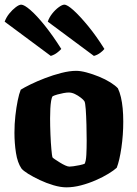

<svg xmlns="http://www.w3.org/2000/svg" viewBox="-24 -804 587 824"><path d="M261 0Q236 0 205.5 -9Q175 -18 146.5 -31.5Q118 -45 97 -58Q76 -71 68 -81Q51 -106 44.5 -148Q38 -190 38 -234Q38 -272 42 -307.5Q46 -343 52 -372.5Q58 -402 65 -419Q79 -428 106.5 -441.5Q134 -455 169 -468.5Q204 -482 239.5 -491Q275 -500 303 -500Q322 -500 348 -493Q374 -486 401 -475Q428 -464 449.5 -450.5Q471 -437 482 -425Q490 -408 495 -386.5Q500 -365 502.5 -339Q505 -313 505 -282Q505 -225 497 -170Q489 -115 477 -84Q465 -73 441.5 -58.5Q418 -44 387 -30.5Q356 -17 323.5 -8.5Q291 0 261 0ZM274 -89Q279 -89 291 -90.5Q303 -92 317 -95Q331 -98 339 -101Q345 -111 346.5 -139Q348 -167 348 -201Q348 -232 347 -269Q346 -306 344 -335Q342 -364 338 -370Q334 -376 322.5 -385Q311 -394 297.5 -400.5Q284 -407 271 -407Q262 -407 248.5 -404.5Q235 -402 222.5 -398.5Q210 -395 202 -391Q198 -386 195.5 -371.5Q193 -357 192 -337.5Q191 -318 191 -296Q191 -264 192.5 -227.5Q194 -191 196.5 -163.5Q199 -136 201 -129Q203 -126 212 -120Q221 -114 233 -106.5Q245 -99 256 -94Q267 -89 274 -89ZM194 -564 -4 -711Q3 -730 16 -746Q29 -762 43.5 -773Q58 -784 67 -784Q80 -784 107 -760.5Q134 -737 168.5 -694Q203 -651 239 -594Q234 -588 222 -578.5Q210 -569 194 -564ZM379 -564 181 -711Q187 -729 200 -745.5Q213 -762 228 -773Q243 -784 252 -784Q265 -784 292 -759.5Q319 -735 354 -692.5Q389 -650 424 -594Q419 -587 406.5 -577.5Q394 -568 379 -564Z"/></svg>

Font: Texturina Medium 12pt ExtraBold
Style: Regular
Weight: 800
Version: Version 1.002